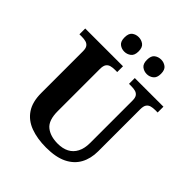

<svg xmlns="http://www.w3.org/2000/svg" viewBox="-247 -1075 1242 1242"><g transform="rotate(45 373.5 -454.5)"><path d="M381.7 10Q300.4 10 239 -12.8Q177.5 -35.6 143.8 -85.9Q110 -136.2 110 -217.7V-599.9Q110 -627 100.2 -639.8Q90.5 -652.6 74.3 -656.8Q58.1 -661 38.4 -661H16.2V-714H361.7V-661H339.4Q320.3 -661 303.9 -656.6Q287.5 -652.1 278 -638.6Q268.4 -625 268.4 -595.9V-210Q268.4 -125.9 308.8 -93.5Q349.1 -61 417.4 -61Q462.1 -61 494.5 -77.8Q526.8 -94.6 544.5 -128.7Q562.2 -162.7 562.2 -213.5V-599.9Q562.2 -627 552.8 -639.8Q543.3 -652.6 527.4 -656.8Q511.5 -661 491.8 -661H469.6V-714H731.6V-661H708.7Q689 -661 672.7 -656.6Q656.3 -652.1 646.7 -638.6Q637.2 -625 637.2 -595.9V-211.5Q637.2 -145 610 -95.2Q582.9 -45.5 526.7 -17.7Q470.4 10 381.7 10ZM506.5 -786.6Q480.4 -786.6 461 -801.7Q441.6 -816.8 441.6 -853Q441.6 -890.2 461 -904.8Q480.4 -919.4 506.5 -919.4Q530.4 -919.4 550.3 -904.8Q570.2 -890.2 570.2 -853Q570.2 -816.8 550.3 -801.7Q530.4 -786.6 506.5 -786.6ZM300.2 -786.6Q274.8 -786.6 255.6 -801.7Q236.5 -816.8 236.5 -853Q236.5 -890.2 255.6 -904.8Q274.8 -919.4 300.2 -919.4Q325.3 -919.4 345.2 -904.8Q365.2 -890.2 365.2 -853Q365.2 -816.8 345.2 -801.7Q325.3 -786.6 300.2 -786.6Z"/></g></svg>

Font: Noto Serif Ethiopic
Style: Regular
Weight: 400
Designer: Monotype Design Team
Foundry: Monotype Imaging Inc.
Version: Version 2.102